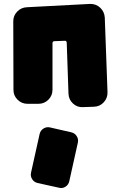

<svg xmlns="http://www.w3.org/2000/svg" viewBox="-20 -547 619 984"><path d="M531 -75Q532 -45 512 -23Q492 -1 462 0L406 2Q376 4 354 -16.5Q332 -37 331 -67L322 -328Q322 -333 319 -336Q316 -339 312 -338L259 -336Q249 -336 249 -325V-87Q249 -57 228 -36Q207 -15 177 -15H121Q91 -15 70 -36Q49 -57 49 -86L48 -438Q48 -467 68.5 -488Q89 -509 119 -510L443 -527Q473 -527 494 -507Q515 -487 517 -457L531 -75ZM335 382Q331 400 315.5 410Q300 420 282 415L173 391Q155 387 145 371.5Q135 356 139 338L183 140Q187 122 202.5 112Q218 102 236 106L345 131Q363 135 373 150.5Q383 166 379 184Z"/></svg>

Font: d puntillas B to tiptoe
Style: Regular
Weight: 400
Designer: deFharo
Foundry: deFharo.com
Version: Version 1.001 2012